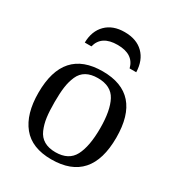

<svg xmlns="http://www.w3.org/2000/svg" viewBox="-167 -789 834 905"><g transform="rotate(30 250.0 -336.5)"><path d="M251 -471Q462 -471 462 -232Q462 10 247 10Q141 10 89.5 -53.5Q38 -117 38 -232Q38 -471 251 -471ZM374 -232Q374 -329 346.5 -380.5Q319 -432 247 -432Q210 -432 185 -418Q160 -404 147.5 -375.5Q135 -347 130.5 -313.5Q126 -280 126 -232Q126 -183 130.5 -149.5Q135 -116 147.5 -87Q160 -58 185 -43.5Q210 -29 247 -29Q319 -29 346.5 -81.5Q374 -134 374 -232ZM109 -546Q110 -609 147 -646Q184 -683 248 -683Q313 -683 350 -646.5Q387 -610 389 -546H353Q336 -614 249 -614Q162 -614 145 -546Z"/></g></svg>

Font: Libra Serif Modern
Style: Regular
Weight: 400
Designer: Stefan Peev, Context Ltd
Foundry: Stefan Peev, Context Ltd
Version: Version 1.000